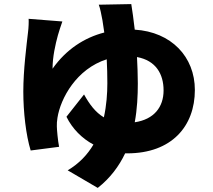

<svg xmlns="http://www.w3.org/2000/svg" viewBox="-20 -835 1040 939"><path d="M622 -815 463 -812C470 -795 476 -762 481 -736L490 -676C393 -651 304 -594 237 -499C237 -557 251 -618 263 -662C268 -679 276 -705 285 -730L120 -743C121 -727 120 -700 117 -677C110 -615 94 -494 94 -387C94 -287 107 -174 130 -99L269 -117C263 -146 258 -203 258 -217C258 -232 258 -240 261 -259C276 -354 354 -498 502 -545C504 -506 505 -466 505 -428C505 -378 501 -320 488 -261C446 -286 417 -326 391 -373L305 -264C334 -205 381 -158 437 -128C408 -79 367 -35 311 -2L458 84C519 36 562 -22 592 -85H602C820 -85 933 -218 933 -395C933 -557 818 -679 639 -690C633 -742 627 -785 622 -815ZM650 -556C743 -539 780 -472 780 -393C780 -311 733 -251 639 -237C651 -302 654 -367 654 -427C654 -471 652 -514 650 -556Z"/></svg>

Font: Noto Sans CJK HK Black
Style: Regular
Weight: 900
Designer: Ryoko NISHIZUKA 西塚涼子 (kana, bopomofo & ideographs); Paul D. Hunt (Latin, Greek & Cyrillic); Sandoll Communications 산돌커뮤니
Foundry: Adobe
Version: Version 2.004;hotconv 1.0.118;makeotfexe 2.5.65603